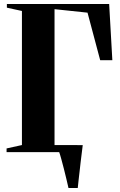

<svg xmlns="http://www.w3.org/2000/svg" viewBox="-20 -763 602 963"><path d="M177 -35.5H368V-12.5H177ZM323.5 180Q319 160.5 313 134.8Q307 109 300.2 82.8Q293.5 56.5 287.2 33.8Q281 11 276 -2.5L257 -35H395Q392.5 -15.5 389.8 6.8Q387 29 384.2 52.5Q381.5 76 379 98.8Q376.5 121.5 374 142.2Q371.5 163 370 180ZM13 0V-18.5L90 -35.5V-708L14.5 -724.5V-743H527.5L543.5 -461H482.5L419 -699.5L253.5 -717V-35.5L375 -18.5V0Z"/></svg>

Font: Merriweather 144pt
Style: Bold
Weight: 700
Version: Version 2.100